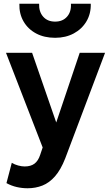

<svg xmlns="http://www.w3.org/2000/svg" viewBox="-20 -782 588 1026"><path d="M127.5 224Q98 224 69.5 217.5Q41 211 14.5 196.5L43 88Q58.5 97.5 77.5 102.5Q96.5 107.5 112 107.5Q144 107.5 164 92.8Q184 78 194.5 46L208 6L12 -500H151.5L280.5 -127.5L406 -500H541.5L328.5 64.5Q304.5 125.5 274 160.2Q243.5 195 206.8 209.5Q170 224 127.5 224ZM274.5 -580Q216.5 -580 173 -603.2Q129.5 -626.5 105.8 -667.5Q82 -708.5 83.5 -762H189Q187.5 -719 210.8 -692.8Q234 -666.5 274.5 -666.5Q315 -666.5 338.2 -692.8Q361.5 -719 359 -762H465Q466.5 -709.5 442.2 -668.2Q418 -627 374.5 -603.5Q331 -580 274.5 -580Z"/></svg>

Font: Geologica Roman Medium
Style: Regular
Weight: 500
Designer: Sindre Bremnes, Frode Helland
Foundry: Monokrom Skriftforlag AS
Version: Version 1.010;gftools[0.9.28]